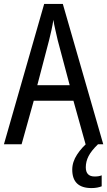

<svg xmlns="http://www.w3.org/2000/svg" viewBox="-20 -735 547 978"><path d="M416 0 354 -222H152L90 0H0L205 -715H300L506 0ZM274 -530Q269 -553 262 -582.5Q255 -612 252 -634Q248 -608 242 -581Q236 -554 230 -530L170 -301H335ZM417 117Q417 164 462 164Q474 164 482.5 162.5Q491 161 498 158V214Q488 218 475 220.5Q462 223 446 223Q348 223 348 129Q348 90 372.5 52.5Q397 15 432 -13L479 0Q445 33 431 60.5Q417 88 417 117Z"/></svg>

Font: Noto Sans Gurmukhi Condensed
Style: Regular
Weight: 400
Width: 3
Designer: Jelle Bosma - Monotype Design Team
Foundry: Monotype Imaging Inc.
Version: Version 2.004; ttfautohint (v1.8.4.7-5d5b)